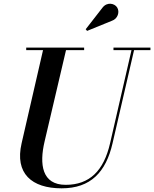

<svg xmlns="http://www.w3.org/2000/svg" viewBox="-20 -1009 838 1044"><path d="M588.5 -896C620 -906.5 632.5 -944 617 -968.5C603.5 -990.5 562.5 -1000.5 537 -967L446 -850L453.5 -841ZM122.5 -750V-736.5H214L97.5 -230C59.5 -66 152 15 315 15C473 15 556 -73 592 -230L709 -736.5H798V-750H597V-736.5H695L578.5 -230C544 -80 467 -4 337 -4C208 -4 193 -115 222.5 -240L339 -736.5H437.5V-750Z"/></svg>

Font: Bodoni* 16pt Medium
Style: Italic
Weight: 500
Italic angle: -13°
Version: Version 2.3